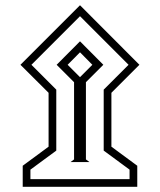

<svg xmlns="http://www.w3.org/2000/svg" viewBox="-20 -656 619 743"><path d="M59.1 -405.3 289.6 -635.7 519.5 -405.3 411.1 -296.9V-88.4L511.2 -14.6V66.9H67.9V-14.6L168 -88.4V-296.9ZM101.6 -405.3 197.8 -309.1V-73.2L97.7 0.5V37.1H481.4V0.5L381.3 -73.2V-309.1L477.5 -405.3L289.6 -593.3ZM252.9 -28.8 266.6 -39.1V-337.9L199.2 -405.3L289.6 -496.1L379.9 -405.3L312.5 -337.9V-39.1L326.2 -28.8ZM241.7 -405.3 289.6 -357.4 337.4 -405.3 289.6 -453.6Z"/></svg>

Font: Vazirmatn RD UI FD ExtraLight
Style: Regular
Weight: 200
Designer: Saber Rastikerdar
Foundry: Saber Rastikerdar
Version: Version 33.003